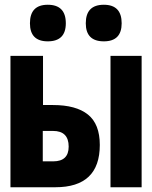

<svg xmlns="http://www.w3.org/2000/svg" viewBox="-20 -788 640 808"><path d="M24 0H213Q400 0 400 -178Q400 -266 350 -306Q300 -346 203 -346H161V-553H24ZM445 0H576V-553H445ZM160 -109V-237H203Q269 -237 269 -171Q269 -109 204 -109ZM417 -614Q492 -614 492 -690Q492 -768 417 -768Q341 -768 341 -690Q341 -614 417 -614ZM181 -614Q257 -614 257 -690Q257 -768 181 -768Q106 -768 106 -690Q106 -614 181 -614Z"/></svg>

Font: Noto Sans Mono Extra
Style: Regular
Weight: 800
Designer: Monotype Design Team
Foundry: Monotype Imaging Inc.
Version: Version 1.900